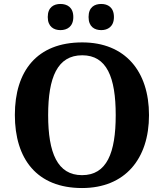

<svg xmlns="http://www.w3.org/2000/svg" viewBox="-20 -939 827 969"><path d="M491 -787C523 -787 555 -804 555 -853C555 -903 523 -919 491 -919C457 -919 427 -903 427 -853C427 -804 457 -787 491 -787ZM285 -787C318 -787 350 -804 350 -853C350 -903 318 -919 285 -919C252 -919 221 -903 221 -853C221 -804 252 -787 285 -787ZM394 10C611 10 732 -137 732 -358C732 -580 611 -725 395 -725C166 -725 55 -580 55 -359C55 -137 166 10 394 10ZM394 -55C270 -55 223 -167 223 -358C223 -549 270 -660 395 -660C519 -660 564 -549 564 -358C564 -167 519 -55 394 -55Z"/></svg>

Font: Noto Serif Telugu
Style: Bold
Weight: 700
Designer: Jelle Bosma - Monotype Design Team
Foundry: Monotype Imaging Inc.
Version: Version 2.005